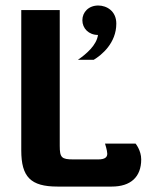

<svg xmlns="http://www.w3.org/2000/svg" viewBox="-20 -687 548 707"><path d="M341.7 -666.7C306.7 -666.7 283.3 -642.5 283.3 -612.5C283.3 -582.5 306.7 -558.3 340.8 -558.3C335.8 -520.8 298.3 -488.3 266.7 -466.7H325C354.2 -484.2 408.3 -528.3 408.3 -600C408.3 -646.7 372.5 -666.7 341.7 -666.7ZM341.7 -100H250C206.7 -100 200 -106.7 200 -150V-650H58.3V-133.3C58.3 -35.8 92.5 0 191.7 0H391.7C460.8 0 500 -35 500 -100C500 -133.3 479.2 -158.3 479.2 -158.3H366.7C366.7 -158.3 375 -132.5 375 -120.8C375 -108.3 366.7 -100 341.7 -100Z"/></svg>

Font: BoonHome
Style: Bold
Weight: 700
Designer: Sungsit Sawaiwan
Foundry: Sungsit Sawaiwan
Version: Version 0.2